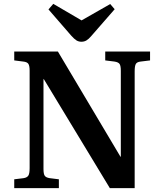

<svg xmlns="http://www.w3.org/2000/svg" viewBox="-20 -978 850 998"><path d="M54 0V-46L103 -52Q121 -55 127.5 -65.5Q134 -76 134 -104V-611Q134 -636 127.5 -646Q121 -656 101 -658L54 -664V-710H281L607 -162L608 -166V-610Q608 -636 601.5 -645.5Q595 -655 575 -658L527 -664V-710H760V-664L711 -658Q692 -656 686 -645.5Q680 -635 680 -607V0H551L207 -568L206 -564V-100Q206 -74 212.5 -64.5Q219 -55 238 -52L286 -46V0ZM403 -761Q389 -761 377.5 -768Q366 -775 350 -793L232 -929L257 -958L404 -872L553 -957L576 -930L453 -789Q441 -775 429.5 -768Q418 -761 403 -761Z"/></svg>

Font: Literata 36pt SemiBold
Style: Regular
Weight: 600
Designer: Latin by Veronika Burian and Jose Scaglione. Greek by Irene Vlachou. Cyrillic by Vera Evstafieva.
Foundry: TypeTogether
Version: Version 3.002